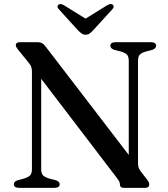

<svg xmlns="http://www.w3.org/2000/svg" viewBox="-20 -903 810 923"><path d="M267 -17Q267 -9.5 261 -4.8Q255 0 243 0H71Q58.5 0 52.5 -4.8Q46.5 -9.5 46.5 -17Q46.5 -30 65 -36.5L95 -44.5Q117.5 -51.5 125.5 -60.8Q133.5 -70 133.5 -90.5V-558.5Q133.5 -573 129.8 -582.8Q126 -592.5 111 -610L67 -664Q60.5 -672.5 58.2 -677Q56 -681.5 56 -686Q56 -693 61 -696.5Q66 -700 74.5 -700H162.5Q174.5 -700 182.5 -695.5Q190.5 -691 199.5 -679L619 -132L599 -90.5V-609.5Q599 -629.5 591.5 -639Q584 -648.5 560.5 -655.5L528.5 -663.5Q510.5 -670.5 510.5 -683Q510.5 -691 516.5 -695.5Q522.5 -700 534.5 -700H706.5Q718.5 -700 724.5 -695.5Q730.5 -691 730.5 -683Q730.5 -670.5 712.5 -663.5L682 -655.5Q659.5 -649 651.5 -639.8Q643.5 -630.5 643.5 -609.5V-121.5Q643.5 -107.5 646.2 -98.2Q649 -89 655.5 -80.5L686.5 -40.5Q693.5 -31 695.5 -25.8Q697.5 -20.5 697.5 -15.5Q697.5 -8.5 692.5 -4.2Q687.5 0 677.5 0H575.5Q556.5 0 556.5 -15.5Q556.5 -22.5 554 -28.8Q551.5 -35 538.5 -52L143 -570L178 -596V-90.5Q178 -70.5 185.8 -61.2Q193.5 -52 217 -44.5L248.5 -36.5Q267 -29.5 267 -17ZM411.5 -801 287 -878Q270.5 -887.5 261 -880.5Q257 -877.5 256.5 -871.5Q256 -865.5 263 -858.5L356 -756Q365.5 -747 373.2 -741.5Q381 -736 392 -736Q403 -736 410.2 -741.5Q417.5 -747 426.5 -756L520 -858.5Q526.5 -865.5 526.2 -871.5Q526 -877.5 522 -880.5Q512 -887.5 495.5 -878L371.5 -801Z"/></svg>

Font: Fraunces 24pt
Style: Regular
Weight: 400
Version: Version 1.000;[b76b70a41]